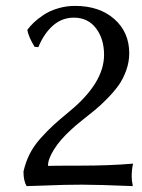

<svg xmlns="http://www.w3.org/2000/svg" viewBox="-20 -630 484 655"><path d="M231.9 -569.8Q191.4 -569.8 160.6 -542.7Q129.9 -515.6 110.8 -469.2L98.1 -470.2Q77.6 -503.4 73.2 -527.8Q81.5 -540 95.2 -553Q108.9 -565.9 128.9 -579.3Q148.9 -592.8 177.2 -601.3Q205.6 -609.9 235.8 -609.9Q319.3 -609.9 370.1 -564.9Q420.9 -520 420.9 -448.2Q420.9 -418.5 410.4 -389.4Q399.9 -360.4 384.3 -338.6Q368.7 -316.9 345.7 -293.5Q322.8 -270 303.5 -254.4Q284.2 -238.8 260 -219.5Q235.8 -200.2 224.1 -189Q184.6 -153.3 163.6 -119.1Q142.6 -85 144 -64Q156.2 -64.9 251 -64.9Q355.5 -64.9 434.1 -71.8Q429.2 -52.7 429.2 -26.9Q429.2 -14.6 433.1 4.9Q314.9 0 259.8 0Q227.1 0 198.2 0.7Q169.4 1.5 133.1 2.9Q96.7 4.4 70.8 4.9Q60.1 -12.7 60.1 -44.9Q67.4 -77.1 81.3 -104.7Q95.2 -132.3 118.4 -158.2Q141.6 -184.1 161.6 -202.4Q181.6 -220.7 215.8 -249Q335 -346.7 335 -442.9Q335 -497.6 307.4 -533.7Q279.8 -569.8 231.9 -569.8Z"/></svg>

Font: Linear Smooth
Style: Regular
Weight: 400
Designer: Philipp H. Poll, Flanker
Foundry: Philipp H. Poll, reworked by Flanker
Version: Version 1.061 | FøM Fix